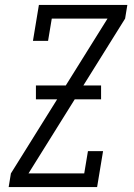

<svg xmlns="http://www.w3.org/2000/svg" viewBox="-20 -755 540 775"><path d="M15 0 24 -55 414 -680H189L174 -590H113L137 -735H494L485 -680L95 -55H320L335 -145H396L372 0ZM125 -354V-410H388V-354Z"/></svg>

Font: Iosevka Slab Light Oblique
Style: Regular
Weight: 300
Italic angle: -9°
Monospace: yes
Designer: Belleve Invis
Foundry: Belleve Invis
Version: Version 11.1.1; ttfautohint (v1.8.3)